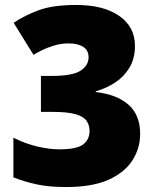

<svg xmlns="http://www.w3.org/2000/svg" viewBox="-20 -744 626 774"><path d="M524 -559Q524 -508 502 -471.5Q480 -435 444.5 -411.5Q409 -388 366 -376V-373Q452 -363 498.5 -321.5Q545 -280 545 -204Q545 -146 513.5 -97Q482 -48 416.5 -19Q351 10 247 10Q178 10 129 -0.5Q80 -11 34 -29V-189Q81 -165 130 -153.5Q179 -142 219 -142Q290 -142 315.5 -162Q341 -182 341 -216Q341 -240 328.5 -257.5Q316 -275 283.5 -284Q251 -293 189 -293H145V-438H190Q272 -438 304.5 -459Q337 -480 337 -513Q337 -542 315 -555.5Q293 -569 257 -569Q225 -569 196.5 -560Q168 -551 147 -540.5Q126 -530 115 -523L35 -652Q79 -682 136.5 -703Q194 -724 287 -724Q397 -724 460.5 -680Q524 -636 524 -559Z"/></svg>

Font: Noto Sans Syriac Western Black
Style: Regular
Weight: 900
Designer: Patrick Giasson and the Monotype Design Team
Foundry: Monotype Imaging Inc.
Version: Version 3.000; ttfautohint (v1.8.4.7-5d5b)